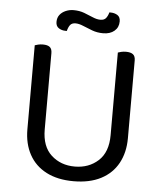

<svg xmlns="http://www.w3.org/2000/svg" viewBox="-55 -838 760 900"><g transform="rotate(5 324.5 -388.5)"><path d="M324 13Q249 13 196 -14.5Q143 -42 115.5 -92.5Q88 -143 88 -210V-292H169V-217Q169 -137 213.5 -96.5Q258 -56 324 -56Q390 -56 434.5 -96.5Q479 -137 479 -217V-292H561V-210Q561 -143 533.5 -92.5Q506 -42 453 -14.5Q400 13 324 13ZM169 -251H88V-606Q93 -608 103.5 -610.5Q114 -613 126 -613Q148 -613 158.5 -604.5Q169 -596 169 -576ZM561 -251H479V-606Q484 -608 494.5 -610.5Q505 -613 517 -613Q539 -613 550 -604.5Q561 -596 561 -576ZM255 -786Q283 -786 305.5 -777.5Q328 -769 347.5 -760.5Q367 -752 384 -752Q402 -752 410.5 -763Q419 -774 423 -790H429Q447 -790 461 -781.5Q475 -773 475 -752Q475 -724 455 -707Q435 -690 402 -690Q374 -690 350 -699Q326 -708 306 -716.5Q286 -725 270 -725Q252 -725 244 -714Q236 -703 232 -686H226Q208 -686 194 -695Q180 -704 180 -724Q180 -744 190.5 -757.5Q201 -771 218.5 -778.5Q236 -786 255 -786Z"/></g></svg>

Font: Baloo Tamma 2
Style: Regular
Weight: 400
Designer: Divya Kowshik, Shuchita Grover and Ek Type
Foundry: Ek Type
Version: Version 1.700